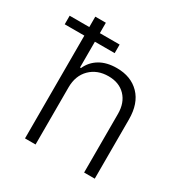

<svg xmlns="http://www.w3.org/2000/svg" viewBox="-202 -860 952 993"><g transform="rotate(30 274.5 -363.5)"><path d="M146.5 -340.8V0H83.5V-613.8H-33.7V-665H83.5V-727.1H146.5V-665H264.6V-613.8H146.5V-460H152.3Q171.9 -503.9 212.9 -528.3Q253.9 -552.7 314 -552.7Q398.9 -552.7 449.5 -500.7Q500 -448.7 500 -353.5V0H436.5V-349.6Q436.5 -416.5 398.9 -455.6Q361.3 -494.6 297.9 -494.6Q231 -494.6 188.7 -452.9Q146.5 -411.1 146.5 -340.8Z"/></g></svg>

Font: Interop Light
Style: Regular
Weight: 300
Designer: Rasmus Andersson, Google, Jang Haemin
Foundry: jhaemin
Version: Version 1.007